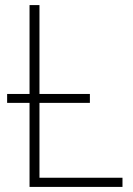

<svg xmlns="http://www.w3.org/2000/svg" viewBox="-20 -734 521 754"><path d="M96 0V-330H8V-365H96V-714H135V-365H333V-330H135V-36H461V0Z"/></svg>

Font: Noto Sans Disp ExtLt
Style: Regular
Weight: 200
Designer: Monotype Design Team
Foundry: Monotype Imaging Inc.
Version: Version 2.000;GOOG;noto-source:20170915:90ef993387c0